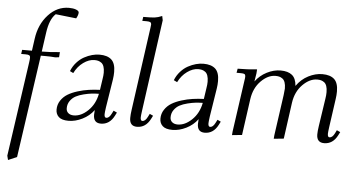

<svg xmlns="http://www.w3.org/2000/svg" viewBox="-63 -864 2374 1284"><g transform="rotate(5 1124.0 -221.5)"><path d="M24.9 274.9 116.2 -359.9Q119.1 -379.4 119.1 -391.1Q119.1 -402.8 112.3 -407Q105.5 -411.1 87.9 -411.1H58.1L62 -439H127.9L139.2 -520Q152.3 -617.2 211.4 -681.6Q270.5 -746.1 350.1 -746.1Q378.4 -746.1 397.7 -738.8Q417 -731.4 417 -720.2Q417 -703.6 403.8 -680.2L265.1 -695.8Q224.6 -658.7 211.9 -566.9L193.8 -439Q250 -439 314.9 -445.8L313 -418L312 -411.1L287.1 -408.2Q260.3 -411.1 217.8 -411.1H189.9L90.8 277.8L32.2 303.2Z M326.2 -61Q326.2 -94.7 344 -121.8Q361.8 -148.9 389.6 -165.8Q417.5 -182.6 455.3 -194.3Q493.2 -206.1 529.5 -211.2Q565.9 -216.3 604 -217.8L614.7 -290Q619.1 -315.4 619.1 -334Q619.1 -358.9 613.3 -375.5Q607.4 -392.1 596.4 -399.9Q585.4 -407.7 574.7 -410.4Q564 -413.1 549.8 -413.1Q513.2 -413.1 475.8 -386.2Q438.5 -359.4 416 -314L393.1 -325.2Q405.8 -357.9 428.7 -383.5Q451.7 -409.2 478.3 -423.6Q504.9 -438 531 -445.1Q557.1 -452.1 581.1 -452.1Q633.8 -452.1 660.9 -427.5Q688 -402.8 688 -345.2Q688 -320.3 684.1 -294.9L653.8 -104Q648.9 -68.8 648.9 -58.1Q648.9 -35.2 662.1 -35.2Q680.7 -35.2 695.8 -64.9L707 -86.9L730 -76.2L718.8 -54.2Q687.5 6.8 628.9 6.8Q579.1 6.8 579.1 -47.9Q579.1 -60.5 581.1 -80.1Q551.3 -39.6 504.4 -16.4Q457.5 6.8 412.1 6.8Q366.7 6.8 346.4 -12Q326.2 -30.8 326.2 -61ZM393.1 -76.2Q393.1 -55.7 407 -43.9Q420.9 -32.2 443.8 -32.2Q493.2 -32.2 539.3 -76.4Q585.4 -120.6 599.1 -190.9Q573.7 -190.4 551 -188Q528.3 -185.5 497.8 -178Q467.3 -170.4 445.6 -158.9Q423.8 -147.5 408.4 -126Q393.1 -104.5 393.1 -76.2Z M821.8 -47.9Q821.8 -71.8 826.7 -105L904.3 -662.1Q906.7 -681.6 906.7 -683.1Q906.7 -693.4 899.9 -697.8Q893.1 -702.1 875.5 -702.1H845.7L849.6 -729Q903.3 -729 925.8 -731.7Q948.2 -734.4 975.6 -746.1L981.4 -717.8L896.5 -104Q891.6 -68.8 891.6 -58.1Q891.6 -35.2 904.3 -35.2Q923.3 -35.2 938.5 -64.9L949.7 -86.9L972.7 -76.2L961.4 -54.2Q930.2 6.8 871.6 6.8Q821.8 6.8 821.8 -47.9Z M1023.4 -61Q1023.4 -94.7 1041.3 -121.8Q1059.1 -148.9 1086.9 -165.8Q1114.7 -182.6 1152.6 -194.3Q1190.4 -206.1 1226.8 -211.2Q1263.2 -216.3 1301.3 -217.8L1312 -290Q1316.4 -315.4 1316.4 -334Q1316.4 -358.9 1310.5 -375.5Q1304.7 -392.1 1293.7 -399.9Q1282.7 -407.7 1272 -410.4Q1261.2 -413.1 1247.1 -413.1Q1210.4 -413.1 1173.1 -386.2Q1135.7 -359.4 1113.3 -314L1090.3 -325.2Q1103 -357.9 1126 -383.5Q1148.9 -409.2 1175.5 -423.6Q1202.1 -438 1228.3 -445.1Q1254.4 -452.1 1278.3 -452.1Q1331.1 -452.1 1358.2 -427.5Q1385.3 -402.8 1385.3 -345.2Q1385.3 -320.3 1381.3 -294.9L1351.1 -104Q1346.2 -68.8 1346.2 -58.1Q1346.2 -35.2 1359.4 -35.2Q1377.9 -35.2 1393.1 -64.9L1404.3 -86.9L1427.2 -76.2L1416 -54.2Q1384.8 6.8 1326.2 6.8Q1276.4 6.8 1276.4 -47.9Q1276.4 -60.5 1278.3 -80.1Q1248.5 -39.6 1201.7 -16.4Q1154.8 6.8 1109.4 6.8Q1064 6.8 1043.7 -12Q1023.4 -30.8 1023.4 -61ZM1090.3 -76.2Q1090.3 -55.7 1104.2 -43.9Q1118.2 -32.2 1141.1 -32.2Q1190.4 -32.2 1236.6 -76.4Q1282.7 -120.6 1296.4 -190.9Q1271 -190.4 1248.3 -188Q1225.6 -185.5 1195.1 -178Q1164.6 -170.4 1142.8 -158.9Q1121.1 -147.5 1105.7 -126Q1090.3 -104.5 1090.3 -76.2Z M1503.9 -411.1 1508.8 -439Q1575.7 -439 1638.7 -445.8L1636.7 -418L1627.9 -363.8Q1658.2 -404.8 1704.3 -428.5Q1750.5 -452.1 1796.9 -452.1Q1846.2 -452.1 1873.3 -430.2Q1900.4 -408.2 1903.8 -357.9Q1936.5 -404.3 1983.4 -428.2Q2030.3 -452.1 2076.7 -452.1Q2129.4 -452.1 2156.5 -427.5Q2183.6 -402.8 2183.6 -345.2Q2183.6 -320.3 2179.7 -294.9L2152.8 -104Q2147.9 -68.8 2147.9 -58.1Q2147.9 -35.2 2160.6 -35.2Q2179.7 -35.2 2194.8 -64.9L2205.6 -86.9L2229 -76.2L2217.8 -54.2Q2186.5 6.8 2127.9 6.8Q2077.6 6.8 2077.6 -47.9Q2077.6 -68.4 2083 -105L2110.8 -290Q2114.7 -313 2114.7 -334Q2114.7 -358.9 2108.9 -375.5Q2103 -392.1 2092 -399.9Q2081.1 -407.7 2070.6 -410.4Q2060.1 -413.1 2045.9 -413.1Q1995.1 -413.1 1948.2 -366Q1901.4 -318.8 1890.6 -244.1L1856.9 0L1790 6.8L1792 -17.1L1830.6 -290Q1835 -324.2 1835 -334Q1835 -358.9 1829.1 -375.5Q1823.2 -392.1 1812.3 -399.9Q1801.3 -407.7 1790.5 -410.4Q1779.8 -413.1 1765.6 -413.1Q1714.8 -413.1 1668.2 -366Q1621.6 -318.8 1610.8 -244.1L1576.7 0L1509.8 6.8L1511.7 -17.1L1561 -363.8Q1564 -380.9 1564 -391.1Q1564 -402.8 1557.6 -407Q1551.3 -411.1 1533.7 -411.1Z"/></g></svg>

Font: Dihjauti S
Style: Italic
Weight: 400
Italic angle: -9°
Designer: T. Christopher White
Version: Version 3.0.0